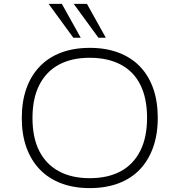

<svg xmlns="http://www.w3.org/2000/svg" viewBox="-20 -959 923 987"><path d="M441 8Q360 8 295 -16.5Q230 -41 185 -87.5Q140 -134 116 -200.5Q92 -267 92 -352Q92 -437 115.5 -503.5Q139 -570 184 -617Q229 -664 294 -688.5Q359 -713 442 -713Q524 -713 589 -688.5Q654 -664 699 -617.5Q744 -571 767.5 -504.5Q791 -438 791 -353Q791 -268 767 -201Q743 -134 698.5 -87.5Q654 -41 589 -16.5Q524 8 441 8ZM441 -43Q534 -43 599.5 -78Q665 -113 700.5 -182.5Q736 -252 736 -353Q736 -454 701.5 -523Q667 -592 600.5 -627Q534 -662 441 -662Q349 -662 283.5 -627Q218 -592 182.5 -523Q147 -454 147 -352Q147 -251 182 -182.5Q217 -114 283 -78.5Q349 -43 441 -43ZM486 -765 359 -939H427L524 -765ZM357 -765 230 -939H298L395 -765Z"/></svg>

Font: Nunito Sans 7pt SemiExpanded ExtraLight
Style: Regular
Weight: 250
Width: 6
Designer: Vernon Adams
Foundry: Vernon Adams
Version: Version 3.101;gftools[0.9.27]